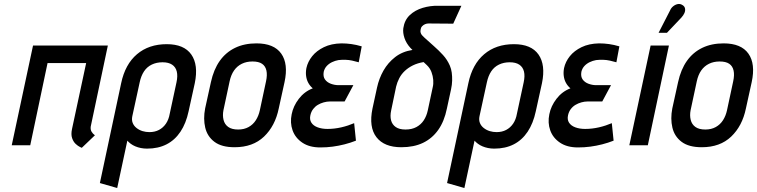

<svg xmlns="http://www.w3.org/2000/svg" viewBox="-20 -730 3805 965"><path d="M436 -94 522 -501H146L39 0H132L219 -413H413L342 -82Q336 -54 342.5 -35.5Q349 -17 360.5 -6.5Q372 4 381.5 8.5Q391 13 391 13L457 -50Q446 -58 440 -68.5Q434 -79 436 -94Z M928 -171 959 -312Q978 -404 941.5 -456Q905 -508 818 -508Q728 -508 668.5 -457.5Q609 -407 589 -312L482 190L569 215L620 -23Q627 -15 637 -7.5Q647 0 660 5.5Q673 11 688 14Q703 17 719 17Q775 17 817 -4.5Q859 -26 887 -68Q915 -110 928 -171ZM867 -316 833 -158Q828 -129 814 -108.5Q800 -88 779 -77Q758 -66 731 -66Q713 -66 696.5 -71Q680 -76 666.5 -86.5Q653 -97 647 -112Q641 -127 645 -146L682 -316Q689 -349 704 -371.5Q719 -394 743 -405.5Q767 -417 797 -417Q827 -417 845 -405Q863 -393 868.5 -370.5Q874 -348 867 -316Z M1381 -185 1410 -317Q1430 -409 1393.5 -460.5Q1357 -512 1269 -512Q1208 -512 1161.5 -489.5Q1115 -467 1084.5 -424Q1054 -381 1040 -317L1011 -185Q1001 -133 1011.5 -88.5Q1022 -44 1058 -17Q1094 10 1159 10Q1251 10 1307 -43.5Q1363 -97 1381 -185ZM1317 -321 1286 -176Q1280 -148 1266 -126Q1252 -104 1229.5 -91.5Q1207 -79 1177 -79Q1145 -79 1127 -92Q1109 -105 1103.5 -127.5Q1098 -150 1103 -176L1134 -321Q1141 -354 1156.5 -376Q1172 -398 1195.5 -409.5Q1219 -421 1249 -421Q1280 -421 1297 -409.5Q1314 -398 1319 -375.5Q1324 -353 1317 -321Z M1783 -417 1798 -497Q1771 -505 1746 -508.5Q1721 -512 1696 -512Q1645 -511 1608 -493Q1571 -475 1549 -447.5Q1527 -420 1520 -388Q1516 -367 1518.5 -348Q1521 -329 1529.5 -313.5Q1538 -298 1552 -286Q1510 -270 1482 -233.5Q1454 -197 1446 -156Q1437 -113 1450.5 -75Q1464 -37 1499.5 -13Q1535 11 1590 11Q1622 11 1652 7Q1682 3 1711.5 -4.5Q1741 -12 1769 -23L1760 -111Q1746 -105 1729.5 -99.5Q1713 -94 1695.5 -90Q1678 -86 1660.5 -84Q1643 -82 1626 -82Q1598 -82 1576.5 -90Q1555 -98 1545 -113.5Q1535 -129 1540 -151Q1544 -169 1554 -182Q1564 -195 1577.5 -203Q1591 -211 1607 -215.5Q1623 -220 1638 -220H1712L1756 -302H1681Q1662 -302 1643 -309Q1624 -316 1613.5 -330.5Q1603 -345 1607 -369Q1611 -386 1622 -398Q1633 -410 1648.5 -417.5Q1664 -425 1681 -428Q1699 -430 1716 -429.5Q1733 -429 1749.5 -425.5Q1766 -422 1783 -417Z M2134 -612 2258 -611 2299 -701H2183Q2143 -702 2104.5 -690.5Q2066 -679 2039.5 -654Q2013 -629 2007 -588Q2004 -565 2013 -538.5Q2022 -512 2043 -489L2053 -479Q2002 -471 1966 -443Q1930 -415 1907.5 -375.5Q1885 -336 1875 -290L1852 -184Q1833 -91 1872 -40.5Q1911 10 1997 10Q2060 10 2106 -12Q2152 -34 2182.5 -77Q2213 -120 2226 -184L2247 -281Q2252 -304 2252.5 -325Q2253 -346 2250.5 -365Q2248 -384 2241 -400Q2228 -430 2206.5 -453.5Q2185 -477 2161 -498Q2137 -519 2113 -541Q2108 -546 2102.5 -551.5Q2097 -557 2094.5 -564.5Q2092 -572 2094 -581Q2095 -591 2101.5 -598Q2108 -605 2116.5 -608.5Q2125 -612 2134 -612ZM2155 -292 2130 -175Q2124 -147 2110 -125.5Q2096 -104 2073 -91.5Q2050 -79 2018 -79Q1987 -79 1969 -91.5Q1951 -104 1945.5 -125.5Q1940 -147 1946 -175L1971 -295Q1976 -316 1986.5 -336.5Q1997 -357 2014.5 -373.5Q2032 -390 2055.5 -401.5Q2079 -413 2109 -418L2125 -403Q2141 -388 2148.5 -368Q2156 -348 2157.5 -328Q2159 -308 2155 -292Z M2673 -171 2704 -312Q2723 -404 2686.5 -456Q2650 -508 2563 -508Q2473 -508 2413.5 -457.5Q2354 -407 2334 -312L2227 190L2314 215L2365 -23Q2372 -15 2382 -7.5Q2392 0 2405 5.5Q2418 11 2433 14Q2448 17 2464 17Q2520 17 2562 -4.5Q2604 -26 2632 -68Q2660 -110 2673 -171ZM2612 -316 2578 -158Q2573 -129 2559 -108.5Q2545 -88 2524 -77Q2503 -66 2476 -66Q2458 -66 2441.5 -71Q2425 -76 2411.5 -86.5Q2398 -97 2392 -112Q2386 -127 2390 -146L2427 -316Q2434 -349 2449 -371.5Q2464 -394 2488 -405.5Q2512 -417 2542 -417Q2572 -417 2590 -405Q2608 -393 2613.5 -370.5Q2619 -348 2612 -316Z M3078 -417 3093 -497Q3066 -505 3041 -508.5Q3016 -512 2991 -512Q2940 -511 2903 -493Q2866 -475 2844 -447.5Q2822 -420 2815 -388Q2811 -367 2813.5 -348Q2816 -329 2824.5 -313.5Q2833 -298 2847 -286Q2805 -270 2777 -233.5Q2749 -197 2741 -156Q2732 -113 2745.5 -75Q2759 -37 2794.5 -13Q2830 11 2885 11Q2917 11 2947 7Q2977 3 3006.5 -4.5Q3036 -12 3064 -23L3055 -111Q3041 -105 3024.5 -99.5Q3008 -94 2990.5 -90Q2973 -86 2955.5 -84Q2938 -82 2921 -82Q2893 -82 2871.5 -90Q2850 -98 2840 -113.5Q2830 -129 2835 -151Q2839 -169 2849 -182Q2859 -195 2872.5 -203Q2886 -211 2902 -215.5Q2918 -220 2933 -220H3007L3051 -302H2976Q2957 -302 2938 -309Q2919 -316 2908.5 -330.5Q2898 -345 2902 -369Q2906 -386 2917 -398Q2928 -410 2943.5 -417.5Q2959 -425 2976 -428Q2994 -430 3011 -429.5Q3028 -429 3044.5 -425.5Q3061 -422 3078 -417Z M3405 -642Q3415 -653 3420 -664.5Q3425 -676 3423 -687Q3421 -698 3411 -704Q3399 -712 3386.5 -709.5Q3374 -707 3363.5 -698.5Q3353 -690 3348 -678L3290 -565H3332ZM3143 0H3236L3342 -501H3250Z M3729 -185 3758 -317Q3778 -409 3741.5 -460.5Q3705 -512 3617 -512Q3556 -512 3509.5 -489.5Q3463 -467 3432.5 -424Q3402 -381 3388 -317L3359 -185Q3349 -133 3359.5 -88.5Q3370 -44 3406 -17Q3442 10 3507 10Q3599 10 3655 -43.5Q3711 -97 3729 -185ZM3665 -321 3634 -176Q3628 -148 3614 -126Q3600 -104 3577.5 -91.5Q3555 -79 3525 -79Q3493 -79 3475 -92Q3457 -105 3451.5 -127.5Q3446 -150 3451 -176L3482 -321Q3489 -354 3504.5 -376Q3520 -398 3543.5 -409.5Q3567 -421 3597 -421Q3628 -421 3645 -409.5Q3662 -398 3667 -375.5Q3672 -353 3665 -321Z"/></svg>

Font: Advent Pro SemiBold
Style: Italic
Weight: 600
Italic angle: -12°
Version: Version 3.000